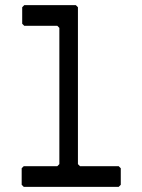

<svg xmlns="http://www.w3.org/2000/svg" viewBox="-20 -724 552 744"><path d="M72 0 64 -8V-72L72 -80H202L210 -88V-616L202 -624H74L66 -632V-696L74 -704H274L282 -696V-88L290 -80H440L448 -72V-8L440 0Z"/></svg>

Font: Hasubi Mono
Style: Regular
Weight: 400
Designer: Eli Heuer
Foundry: Eli Heuer
Version: Version 1.000